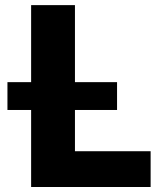

<svg xmlns="http://www.w3.org/2000/svg" viewBox="-20 -748 654 768"><path d="M104.5 0V-727.5H279.8V-143.1H582.5V0ZM9.8 -308.1V-419.4H448.2V-308.1Z"/></svg>

Font: Inter Extra Bold
Style: Regular
Weight: 800
Designer: Rasmus Andersson
Foundry: rsms
Version: Version 4.000;git-3c8e0fc